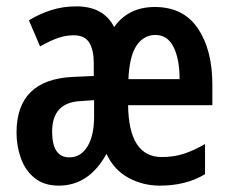

<svg xmlns="http://www.w3.org/2000/svg" viewBox="-20 -574 723 604"><path d="M467 -552Q557 -552 602.5 -484.5Q648 -417 648 -309V-243H383Q385 -80 489 -80Q527 -80 559 -90.5Q591 -101 625 -121V-26Q565 10 483 10Q429 10 383.5 -15Q338 -40 315 -90Q260 10 165 10Q119 10 89.5 -13.5Q60 -37 46 -75.5Q32 -114 32 -157Q32 -323 208 -332L275 -335V-376Q275 -416 261 -439.5Q247 -463 212 -463Q187 -463 162.5 -454.5Q138 -446 106 -428L71 -510Q103 -530 140.5 -542Q178 -554 220 -554Q306 -554 339 -489Q384 -552 467 -552ZM469 -464Q432 -464 409.5 -430.5Q387 -397 384 -325H545Q545 -388 526 -426Q507 -464 469 -464ZM234 -256Q144 -252 144 -160Q144 -79 198 -79Q234 -79 255 -113Q276 -147 276 -207V-259Z"/></svg>

Font: Noto Sans Kannada ExtraCondensed SemiBold
Style: Regular
Weight: 600
Width: 2
Designer: Jelle Bosma - Monotype Design Team
Foundry: Monotype Imaging Inc.
Version: Version 2.005; ttfautohint (v1.8.4.7-5d5b)